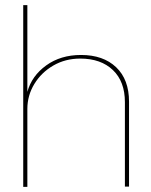

<svg xmlns="http://www.w3.org/2000/svg" viewBox="-20 -724 584 744"><path d="M70 0V-704H86V-368Q103 -430 159 -470.5Q215 -511 294 -511Q380 -511 430 -463.5Q480 -416 480 -330V-1H464V-328Q464 -408 417.5 -452.5Q371 -497 291 -497Q233 -497 186.5 -470Q140 -443 113 -398.5Q86 -354 86 -302V0Z"/></svg>

Font: Prodigy Sans Thin
Style: Regular
Weight: 100
Designer: Wei Huang
Foundry: Wei Huang
Version: Version 1.003; ttfautohint (v1.8.3)